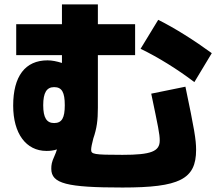

<svg xmlns="http://www.w3.org/2000/svg" viewBox="-20 -795 978 861"><path d="M529.3 45.9C785.2 45.9 859.4 8.8 859.4 -123C859.4 -168.9 851.6 -214.8 811.5 -406.2L658.2 -375C689.5 -224.6 696.3 -194.3 696.3 -165C696.3 -116.2 658.2 -100.6 529.3 -100.6C398.4 -100.6 388.7 -103.5 388.7 -124C388.7 -132.8 392.6 -152.3 398.4 -173.8C414.1 -219.7 418.9 -254.9 418.9 -311.5V-547.9H585.9V-686.5H418.9V-775.4H257.8V-686.5H52.7V-547.9H257.8V-512.7C234.4 -520 212.9 -524.4 193.4 -524.4C92.8 -524.4 39.1 -453.1 39.1 -321.3C39.1 -196.3 96.7 -118.2 188.5 -118.2C205.6 -118.2 221.2 -120.1 235.4 -125C232.4 -115.2 228.5 -104.5 223.6 -93.8C211.9 -68.4 210 -55.7 210 -38.1C210 28.3 279.3 45.9 529.3 45.9ZM222.7 -243.2C189.5 -243.2 173.8 -266.6 173.8 -323.2C173.8 -379.9 189.5 -404.3 222.7 -404.3C257.8 -404.3 270.5 -380.9 270.5 -323.2C270.5 -266.6 257.8 -243.2 222.7 -243.2ZM851.6 -426.8 929.7 -556.6C853.5 -612.3 764.6 -668.9 689.5 -706.1L610.4 -576.2C689.5 -538.1 777.3 -483.4 851.6 -426.8Z"/></svg>

Font: Pretendard Black
Style: Regular
Weight: 900
Designer: Base glyphs from Inter by Rasmus Andersson; Hangeul glyphs from Noto Sans CJK(Source Han Sans) by Jang Soo-young and Kan
Foundry: Kil Hyung-jin
Version: Version 1.309;Glyphs 3.2 (3225)